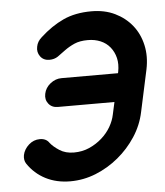

<svg xmlns="http://www.w3.org/2000/svg" viewBox="-45 -597 547 636"><g transform="rotate(-5 228.5 -278.5)"><path d="M106 -134Q116 -121 136 -108Q156 -95 184 -95Q212 -95 235.5 -105.5Q259 -116 277.5 -132.5Q296 -149 307.5 -169Q319 -189 323 -209L332 -250H144Q124 -250 113 -264Q102 -278 106 -297Q110 -317 127 -330.5Q144 -344 164 -344H352L353 -348Q358 -374 353 -394.5Q348 -415 335.5 -430.5Q323 -446 304 -454Q285 -462 262 -462Q235 -462 217 -454Q199 -446 184 -435L158 -416Q146 -408 130 -408Q110 -408 99.5 -422.5Q89 -437 93 -455Q96 -472 111 -485Q148 -519 188 -537.5Q228 -556 282 -556Q326 -556 360 -539.5Q394 -523 416.5 -495Q439 -467 447.5 -429Q456 -391 447 -348L417 -209Q408 -166 383.5 -128.5Q359 -91 324.5 -62.5Q290 -34 249 -17.5Q208 -1 164 -1Q118 -1 82 -19.5Q46 -38 23 -72Q15 -84 18 -101Q22 -120 38 -134.5Q54 -149 75 -149Q96 -149 106 -134Z"/></g></svg>

Font: VDS
Style: Italic
Weight: 400
Designer: artmaker
Foundry: artmaker
Version: Version 1.000 2009 initial release